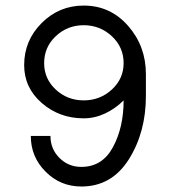

<svg xmlns="http://www.w3.org/2000/svg" viewBox="-20 -666 614 693"><path d="M67.2 -431Q67.2 -519.8 130.3 -582.8Q193.3 -645.9 282.1 -645.9Q378.2 -645.9 442.4 -572.6Q506.6 -499.4 506.6 -398.6V-319.3Q506.6 -188.5 444.8 -90.6Q383 7.2 273.7 7.2Q198.1 7.2 144.7 -46.2Q91.2 -99.6 91.2 -175.3H162.1Q162.1 -128.5 194.5 -96Q226.9 -63.6 273.7 -63.6Q349.3 -63.6 387.8 -135.1Q426.2 -206.5 426.2 -303.7Q396.2 -273.7 358.9 -256.3Q321.7 -238.9 282.1 -238.9Q194.5 -238.9 130.9 -294.1Q67.2 -349.3 67.2 -431ZM139.3 -438.2Q139.3 -381.8 181.3 -342.7Q223.3 -303.7 282.1 -303.7Q340.9 -303.7 383.6 -342.7Q426.2 -381.8 426.2 -438.2Q426.2 -495.8 383.6 -535.4Q340.9 -575 282.1 -575Q223.3 -575 181.3 -535.4Q139.3 -495.8 139.3 -438.2Z"/></svg>

Font: Lohit Gujarati
Style: Regular
Weight: 400
Version: 2.92.4